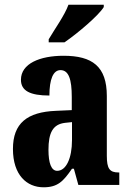

<svg xmlns="http://www.w3.org/2000/svg" viewBox="-20 -786 550 816"><path d="M187 -619V-606H254C311 -645 400 -721 421 -756V-766H271C255 -721 212 -662 187 -619ZM165 10C225 10 249 -15 286 -69H294L313 0H487V-53H484C446 -53 434 -69 434 -124V-378C434 -504 372 -549 250 -549C150 -549 69 -516 69 -447C69 -400 108 -380 190 -380C190 -449 206 -488 237 -488C272 -488 285 -449 285 -374V-318L218 -315C95 -310 35 -262 35 -153C35 -42 94 10 165 10ZM223 -60C198 -60 186 -93 186 -149C186 -221 204 -258 257 -264L286 -267V-191C286 -113 261 -60 223 -60Z"/></svg>

Font: Noto Serif Sinhala ExtraCondensed ExtraBold
Style: Regular
Weight: 800
Width: 2
Designer: Jelle Bosma - Monotype Design Team
Foundry: Monotype Imaging Inc.
Version: Version 2.007